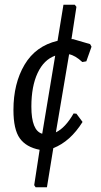

<svg xmlns="http://www.w3.org/2000/svg" viewBox="-20 -673 430 814"><path d="M290 -507 362 -486 368 -475 346 -413 329 -410Q299 -438 273 -443L217 -112Q257 -131 292 -192L304 -191L330 -156Q278 -73 206 -45L179 121H131L125 112L148 -38Q91 -49 64 -86.5Q37 -124 37 -207Q37 -319 84 -398.5Q131 -478 224 -500L249 -653H297L304 -644L283 -507ZM113 -221Q113 -119 159 -106L214 -437Q166 -420 139.5 -363.5Q113 -307 113 -221Z"/></svg>

Font: Alegreya Sans SC Medium
Style: Italic
Weight: 500
Italic angle: -7°
Designer: Juan Pablo del Peral
Foundry: Huerta Tipografica
Version: Version 2.007